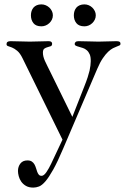

<svg xmlns="http://www.w3.org/2000/svg" viewBox="-20 -644 577 876"><path d="M365.2 -251Q374.5 -274.4 380.1 -291.7Q385.7 -309.1 388.7 -322Q391.6 -335 392.6 -345Q393.6 -355 394 -363.8Q394.5 -383.8 389.4 -395.8Q384.3 -407.7 376 -414.8Q367.7 -421.9 358.2 -425Q348.6 -428.2 340.3 -430.4Q332 -432.6 326.4 -435.3Q320.8 -438 320.8 -443.8Q320.8 -448.7 325 -452.4Q329.1 -456.1 337.9 -456.1Q365.2 -456.1 386.5 -455.1Q407.7 -454.1 429.2 -454.1Q449.7 -454.1 470.2 -455.1Q490.7 -456.1 511.2 -456.1Q521.5 -456.1 525.6 -453.4Q529.8 -450.7 529.8 -443.8Q529.8 -439 525.4 -436.8Q521 -434.6 513.4 -431.9Q505.9 -429.2 495.6 -424.1Q485.4 -418.9 473.6 -408Q461.9 -397 449.2 -378.4Q436.5 -359.9 423.8 -330.1L268.1 34.2Q242.7 94.2 222.9 129.6Q203.1 165 187.3 183.3Q171.4 201.7 158 206.8Q144.5 211.9 131.8 211.9Q111.8 211.9 98.4 204.1Q85 196.3 76.9 184.6Q68.8 172.9 65.4 159.7Q62 146.5 62 136.2Q62 116.2 73 102.1Q84 87.9 105 87.9Q117.7 87.9 125.2 93Q132.8 98.1 137.2 106Q141.6 113.8 144.3 123Q147 132.3 149.9 140.1Q152.8 147.9 157.2 153.1Q161.6 158.2 169.9 158.2Q175.3 158.2 180.9 153.6Q186.5 148.9 191.9 141.1Q197.3 133.3 202.6 123.8Q208 114.3 212.9 104L265.1 -6.8L83 -377.9Q71.3 -401.9 58.3 -412.4Q45.4 -422.9 34.7 -427.2Q23.9 -431.6 16.8 -433.6Q9.8 -435.5 9.8 -442.9Q9.8 -456.1 27.8 -456.1Q51.3 -456.1 72.8 -455.1Q94.2 -454.1 116.2 -454.1Q138.2 -454.1 159.2 -455.1Q180.2 -456.1 202.1 -456.1Q210.4 -456.1 214.1 -452.9Q217.8 -449.7 217.8 -444.8Q217.8 -435.5 211.2 -433.1Q204.6 -430.7 196.8 -428.7Q189 -426.8 182.4 -422.1Q175.8 -417.5 175.8 -403.8Q175.8 -395 178 -386Q180.2 -377 184.8 -366.5Q189.5 -356 196.3 -342.5Q203.1 -329.1 211.9 -311L310.1 -110.8ZM316.9 -574.2Q316.9 -584.5 319.8 -593.5Q322.8 -602.5 328.6 -609.4Q334.5 -616.2 343.8 -620.1Q353 -624 365.2 -624Q375.5 -624 384.8 -620.1Q394 -616.2 401.1 -609.4Q408.2 -602.5 412.6 -593.5Q417 -584.5 417 -574.2Q417 -563.5 412.6 -554.4Q408.2 -545.4 401.1 -538.6Q394 -531.7 384.8 -527.8Q375.5 -523.9 365.2 -523.9Q340.3 -523.9 328.6 -538.3Q316.9 -552.7 316.9 -574.2ZM121.1 -574.2Q121.1 -584.5 124 -593.5Q127 -602.5 132.8 -609.4Q138.7 -616.2 147.7 -620.1Q156.7 -624 168.9 -624Q179.2 -624 188.5 -620.1Q197.8 -616.2 205.1 -609.4Q212.4 -602.5 216.8 -593.5Q221.2 -584.5 221.2 -574.2Q221.2 -563.5 216.8 -554.4Q212.4 -545.4 205.1 -538.6Q197.8 -531.7 188.5 -527.8Q179.2 -523.9 168.9 -523.9Q144 -523.9 132.6 -538.3Q121.1 -552.7 121.1 -574.2Z"/></svg>

Font: XB Zar
Style: Regular
Weight: 400
Designer: Behnam
Foundry: Irmug
Version: Version 8.005 2009